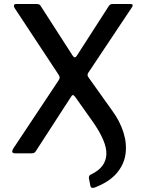

<svg xmlns="http://www.w3.org/2000/svg" viewBox="-20 -762 727 954"><path d="M450 170Q432 176 429 161L422 125Q419 110 434 104Q505 70 508.5 6Q512 -58 437 -163L354 -280Q347 -290 342 -289.5Q337 -289 331 -278L158 -11Q155 -5 149 -2.5Q143 0 135 0H56Q45 0 41.5 -5.5Q38 -11 48 -27L272 -364Q277 -372 276.5 -377.5Q276 -383 271 -391L52 -723Q48 -729 49.5 -735.5Q51 -742 60 -742H161Q171 -742 175.5 -739.5Q180 -737 183 -731L342 -484Q347 -477 351.5 -477Q356 -477 361 -484L520 -731Q524 -737 528 -739.5Q532 -742 541 -742H629Q638 -742 639 -736.5Q640 -731 635 -725L419 -401Q415 -395 415 -389.5Q415 -384 420 -377L537 -213Q576 -160 593.5 -104Q611 -48 603.5 4.5Q596 57 558.5 100Q521 143 450 170Z"/></svg>

Font: Libre Franklin Medium
Style: Regular
Weight: 500
Designer: Pablo Impallari, Rodrigo Fuenzalida, Nhung Nguyen
Foundry: Impallari Type
Version: Version 3.000